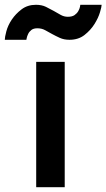

<svg xmlns="http://www.w3.org/2000/svg" viewBox="-87 -781 444 801"><path d="M64 0V-523H183V0ZM203 -615Q180 -615 162.5 -623Q145 -631 130.5 -639Q116 -647 101.5 -655Q87 -663 69 -663Q53 -663 44 -656Q35 -649 30.5 -639.5Q26 -630 24.5 -622.5Q23 -615 23 -615H-67Q-67 -626 -60.5 -650.5Q-54 -675 -38 -699Q-22 -723 3 -742Q28 -761 63 -761Q87 -761 104.5 -752.5Q122 -744 137 -735.5Q152 -727 166 -719Q180 -711 196 -711Q214 -711 224 -718Q234 -725 239.5 -734.5Q245 -744 246.5 -752Q248 -760 248 -761H337Q337 -753 330 -729.5Q323 -706 307 -680.5Q291 -655 265.5 -635Q240 -615 203 -615Z"/></svg>

Font: Rising Sun SemiBold
Style: Regular
Weight: 600
Designer: Matt McInerney, Pablo Impallari, Rodrigo Fuenzalida (Raleway font), Stephen Hutchings (Greek), Cristiano Sobral (main ch
Foundry: The Rising Sun Project Authors
Version: Version 4.327; ttfautohint (v1.8.4.7-5d5b-dirty)